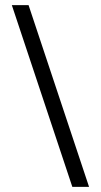

<svg xmlns="http://www.w3.org/2000/svg" viewBox="-20 -726 392 746"><path d="M261 0 26 -706H91L326 0Z"/></svg>

Font: Lineal Light
Style: Regular
Weight: 300
Designer: Created by Frank Adebiaye with contributions from Anton Moglia & Ariel Martín Pérez
Created by Frank ADEBIAYE with FontF
Foundry: Velvetyne Type Foundry
Version: Version 2.000